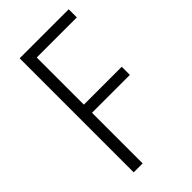

<svg xmlns="http://www.w3.org/2000/svg" viewBox="-221 -782 850 850"><g transform="rotate(-45 204.0 -357.0)"><path d="M139 0H83V-714H390V-663H139V-368H376V-317H139Z"/></g></svg>

Font: Noto Sans Tamil Condensed Light
Style: Regular
Weight: 300
Width: 3
Designer: Jelle Bosma - Monotype Design Team
Foundry: Monotype Imaging Inc.
Version: Version 2.004; ttfautohint (v1.8.4.7-5d5b)